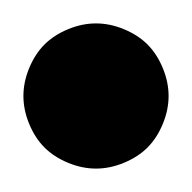

<svg xmlns="http://www.w3.org/2000/svg" viewBox="-82 -144 164 164"><path d="M57 -86Q62 -74 62 -62Q62 -50 57 -38Q52 -26 44 -18Q36 -10 24 -5Q12 0 0 0Q-12 0 -24 -5Q-36 -10 -44 -18Q-52 -26 -57 -38Q-62 -50 -62 -62Q-62 -74 -57 -86Q-52 -98 -44 -106Q-36 -114 -24 -119Q-12 -124 0 -124Q12 -124 24 -119Q36 -114 44 -106Q52 -98 57 -86Z"/></svg>

Font: DSEG7 Classic
Style: Light
Weight: 300
Designer: Keshikan(Twitter:@keshinomi_88pro)
Version: Version 0.46